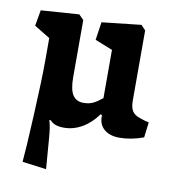

<svg xmlns="http://www.w3.org/2000/svg" viewBox="-74 -512 705 768"><g transform="rotate(10 278.5 -127.5)"><path d="M85 -241.2Q85 -159.2 77.6 -12.7Q70.3 133.8 65.9 176.8L163.6 189.5L153.8 64.9Q149.9 14.2 142.1 -5.9L147.9 -6.8Q157.2 3.9 170.9 8.8Q184.6 13.7 204.6 13.7Q242.7 13.7 277.8 -6.3Q313 -26.4 340.3 -64.5L346.2 -62.5V-57.6Q346.2 -22.9 368.9 -4.2Q391.6 14.6 430.2 14.6Q477.5 14.6 527.8 -3.9L535.6 -65.9L518.1 -70.3Q494.1 -77.1 481.9 -84.2Q469.7 -91.3 463.6 -104.7Q457.5 -118.2 457.5 -143.1V-425.8L439.5 -445.3L279.8 -427.7L269 -354.5L340.3 -326.2V-130.4Q320.3 -113.8 303.7 -105.7Q287.1 -97.7 264.2 -97.7Q235.4 -97.7 220.9 -119.6Q206.5 -141.6 206.5 -191.4V-423.8L187 -443.4L32.2 -432.6L21 -368.2L85 -329.1Z"/></g></svg>

Font: Neuton
Style: Bold
Weight: 700
Designer: Brian M Zick
Foundry: Brian M Zick
Version: Version 1.560